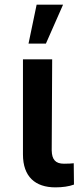

<svg xmlns="http://www.w3.org/2000/svg" viewBox="-20 -802 345 828"><path d="M79 -546V-136C79 -40 132 6 219 6C249 6 278 2 299 -6L298 -98C289 -97 277 -96 256 -96C219 -96 204 -114 203 -153L205 -546ZM103 -614H178L252 -782H138Z"/></svg>

Font: Wafeq Semi Bold
Style: Regular
Weight: 600
Designer: Rasmus Andersson & Azza Alameddine
Foundry: Google & TypeTogether
Version: Version 3.000;January 28, 2025;FontCreator 15.0.0.3014 64-bi